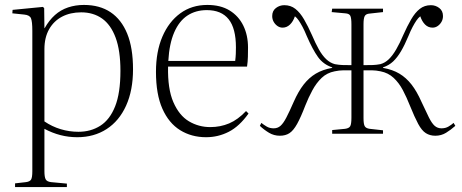

<svg xmlns="http://www.w3.org/2000/svg" viewBox="-20 -542 1873 778"><path d="M41 216V201L85 196Q101 194 106 185.5Q111 177 111 152V-417Q111 -455 105.5 -468Q100 -481 78 -483L30 -488L31 -502L154 -514L159 -509L160 -428H161Q179 -460 202.5 -481Q226 -502 256 -512Q286 -522 320 -522Q384 -522 428 -492.5Q472 -463 495.5 -405.5Q519 -348 519 -261Q519 -176 491 -114Q463 -52 412 -19Q361 14 293 14Q258 14 225 5.5Q192 -3 160 -20V152Q160 175 165 184.5Q170 194 187 196L251 202V216ZM298 -8Q348 -8 386.5 -32.5Q425 -57 446.5 -111Q468 -165 468 -255Q468 -337 448.5 -389.5Q429 -442 393.5 -467Q358 -492 309 -492Q265 -492 231.5 -474.5Q198 -457 179 -423.5Q160 -390 160 -343V-50Q191 -29 226 -18.5Q261 -8 298 -8Z M815 14Q756 14 710 -14.5Q664 -43 638 -101.5Q612 -160 612 -251Q612 -333 638 -393.5Q664 -454 710.5 -488Q757 -522 820 -522Q874 -522 910.5 -499.5Q947 -477 966 -438Q985 -399 985 -349Q985 -332 984.5 -312Q984 -292 981 -272H661Q659 -182 682.5 -128Q706 -74 745.5 -50.5Q785 -27 832 -27Q873 -27 908.5 -42Q944 -57 977 -92L987 -82Q950 -30 907 -8Q864 14 815 14ZM662 -295H933Q935 -311 935.5 -324Q936 -337 936 -350Q936 -427 906.5 -464Q877 -501 818 -501Q773 -501 739.5 -479Q706 -457 686 -411Q666 -365 662 -295Z M1114 8Q1090 8 1070 -4Q1050 -16 1033 -32L1039 -44Q1049 -36 1061 -29Q1073 -22 1089 -22Q1105 -22 1116.5 -32Q1128 -42 1140.5 -66Q1153 -90 1170 -129Q1189 -172 1210.5 -199.5Q1232 -227 1259.5 -243.5Q1287 -260 1326 -267V-269Q1290 -281 1268.5 -311Q1247 -341 1223 -396Q1214 -418 1206 -433Q1198 -448 1190.5 -459Q1183 -470 1175 -476Q1168 -455 1155 -442.5Q1142 -430 1125 -430Q1114 -430 1104.5 -436.5Q1095 -443 1089 -453.5Q1083 -464 1083 -477Q1083 -498 1098 -509.5Q1113 -521 1132 -521Q1158 -521 1177 -506Q1196 -491 1212 -463.5Q1228 -436 1244 -400Q1258 -367 1272 -342Q1286 -317 1302 -302Q1318 -287 1337 -282Q1353 -279 1367.5 -278.5Q1382 -278 1404 -278V-443Q1404 -469 1399.5 -478Q1395 -487 1379 -488L1324 -493L1326 -507H1532V-493L1478 -487Q1463 -486 1458 -477Q1453 -468 1453 -444V-278Q1477 -278 1491 -278.5Q1505 -279 1521 -282Q1540 -287 1555.5 -302Q1571 -317 1585.5 -342Q1600 -367 1614 -400Q1630 -436 1646 -463.5Q1662 -491 1681 -506Q1700 -521 1726 -521Q1745 -521 1760 -509.5Q1775 -498 1775 -477Q1775 -464 1769 -453.5Q1763 -443 1753.5 -436.5Q1744 -430 1733 -430Q1715 -430 1702.5 -442.5Q1690 -455 1683 -476Q1675 -470 1667.5 -459Q1660 -448 1652 -433Q1644 -418 1635 -396Q1620 -360 1605 -334.5Q1590 -309 1573 -293Q1556 -277 1532 -269V-267Q1571 -260 1598.5 -243.5Q1626 -227 1647.5 -199.5Q1669 -172 1688 -129Q1706 -90 1718 -66Q1730 -42 1741.5 -32Q1753 -22 1769 -22Q1785 -22 1797 -29Q1809 -36 1818 -44L1825 -32Q1807 -16 1787.5 -4Q1768 8 1744 8Q1722 8 1705.5 -2.5Q1689 -13 1674.5 -40Q1660 -67 1641 -114Q1628 -147 1612.5 -176.5Q1597 -206 1575 -226.5Q1553 -247 1522 -253Q1503 -257 1488.5 -257Q1474 -257 1453 -257V-63Q1453 -39 1458 -30.5Q1463 -22 1478 -20L1532 -14V0H1326V-15L1378 -20Q1394 -22 1399 -30.5Q1404 -39 1404 -65V-257Q1385 -257 1370 -257Q1355 -257 1336 -253Q1305 -247 1283.5 -226.5Q1262 -206 1246 -176.5Q1230 -147 1217 -114Q1199 -67 1184 -40Q1169 -13 1153 -2.5Q1137 8 1114 8Z"/></svg>

Font: Literata 60pt ExtraLight
Style: Regular
Weight: 250
Designer: Latin by Veronika Burian and Jose Scaglione. Greek by Irene Vlachou. Cyrillic by Vera Evstafieva.
Foundry: TypeTogether
Version: Version 3.103;gftools[0.9.29]